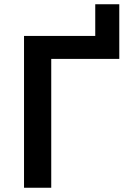

<svg xmlns="http://www.w3.org/2000/svg" viewBox="-20 -883 603 903"><path d="M541 -863V-606H221V0H93V-714H428V-863Z"/></svg>

Font: Noto Sans SemiBold
Style: Regular
Weight: 600
Designer: Monotype Design Team
Foundry: Monotype Imaging Inc.
Version: Version 2.007